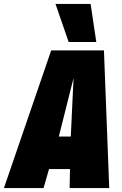

<svg xmlns="http://www.w3.org/2000/svg" viewBox="-62 -959 623 979"><path d="M-42 0 199 -702H468L495 0H293L295 -97H188L160 0ZM238 -263H299L313 -561ZM288 -745 221 -939H400L429 -745Z"/></svg>

Font: Georama SemiCondensed Black
Style: Italic
Weight: 900
Width: 4
Italic angle: -9°
Designer: Jean-Baptiste Levee
Foundry: Production Type
Version: Version 1.000